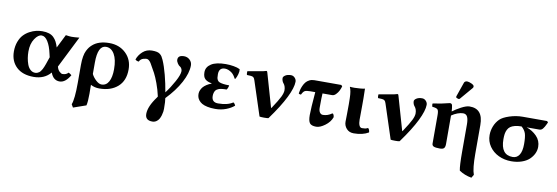

<svg xmlns="http://www.w3.org/2000/svg" viewBox="-63 -1158 5432 1873"><g transform="rotate(10 2653.5 -221.5)"><path d="M390.1 -206.1 377 -168 366.2 -136.2C363.6 -129.1 360 -119.7 355.5 -108.2C350.9 -96.6 346.9 -87.9 343.5 -82C340.1 -76.2 335.8 -69.5 330.6 -62C325.4 -54.5 320.2 -49 315.2 -45.4C310.1 -41.8 304.3 -38.7 297.6 -36.1C290.9 -33.5 283.7 -32.2 275.9 -32.2C258 -32.2 242.2 -38.4 228.5 -50.8C214.8 -63.2 204.3 -79.4 197 -99.6C189.7 -119.8 184.3 -140.5 180.9 -161.6C177.5 -182.8 175.8 -204.3 175.8 -226.1C175.8 -276.9 186.8 -318.8 209 -352.1C231.1 -385.3 253.7 -401.9 276.9 -401.9C299.6 -401.9 320.2 -387.2 338.6 -357.9C357 -328.6 371.4 -289.7 381.8 -241.2ZM276.9 -443.8C256.7 -443.8 236.2 -441.5 215.6 -436.8C194.9 -432 173.6 -423.8 151.6 -412.1C129.6 -400.4 110.3 -385.7 93.5 -367.9C76.7 -350.2 63 -327 52.2 -298.3C41.5 -269.7 36.1 -237.6 36.1 -202.1C36.1 -138.3 56.4 -87.1 96.9 -48.3C137.5 -9.6 194.5 9.8 268.1 9.8C339 9.8 395 -14.5 436 -63C453.6 -14.5 483.2 9.8 524.9 9.8C563.3 9.8 598 -16.9 628.9 -70.3C615.6 -82 605 -88.7 597.2 -90.3C584.8 -74.7 565.8 -66.9 540 -66.9C532.2 -66.9 522.4 -72.3 510.5 -83.3C498.6 -94.2 490.1 -110 484.9 -130.9L642.1 -444.8C610.2 -441.6 584.5 -439.9 564.9 -439.9C552.6 -439.9 533.5 -441.9 507.8 -445.8L440.9 -312C434.4 -333.5 427.2 -351.7 419.4 -366.7C411.6 -381.7 401.5 -395.3 389.2 -407.5C376.8 -419.7 361.3 -428.8 342.8 -434.8C324.2 -440.8 302.2 -443.8 276.9 -443.8Z M1028.8 -200.2C1028.8 -147.5 1020.7 -106.3 1004.4 -76.7C988.1 -47 964.4 -32.2 933.1 -32.2C915.9 -32.2 897.2 -41.6 877.2 -60.3C857.2 -79 842.4 -98.6 833 -119.1V-231.9C833 -345.2 860.4 -401.9 915 -401.9C949.5 -401.9 977.1 -384.1 997.8 -348.6C1018.5 -313.2 1028.8 -263.7 1028.8 -200.2ZM824.7 193.8C830.9 169.4 834 130.5 834 77.1C834 67.4 833.8 52.5 833.5 32.5C833.2 12.5 833 -2.1 833 -11.2C859 2.8 887.7 9.8 918.9 9.8C994.1 9.8 1054.6 -10.3 1100.3 -50.3C1146.1 -90.3 1168.9 -147.6 1168.9 -222.2C1168.9 -287.3 1147.4 -340.5 1104.2 -381.8C1061.1 -423.2 1006.3 -443.8 939.9 -443.8C869.3 -443.8 814.3 -426.3 774.9 -391.1C765.1 -382.3 756.8 -373.6 750 -365C743.2 -356.4 735.8 -344.3 727.8 -328.9C719.8 -313.4 713.7 -293.6 709.5 -269.5C705.2 -245.4 703.1 -217.6 703.1 -186V-6.8C703.1 99.6 695.8 171.2 681.2 208L698.7 237.8Z M1760.7 -366.2C1760.7 -387.7 1752.8 -406 1737.1 -421.1C1721.3 -436.3 1702.1 -443.8 1679.7 -443.8C1639.6 -443.8 1619.6 -428.9 1619.6 -398.9C1619.6 -387.9 1623.9 -375.8 1632.6 -362.8C1641.2 -349.8 1649.9 -341.1 1658.7 -336.9C1662.9 -335 1667.5 -330 1672.4 -322C1677.2 -314 1679.7 -305.3 1679.7 -295.9C1679.7 -272.5 1667.2 -237.7 1642.1 -191.7C1617 -145.6 1589.8 -103.4 1560.5 -64.9C1551.4 -120.9 1539.6 -176.9 1524.9 -232.9C1510.3 -288.6 1494.8 -335 1478.5 -372.1C1472.7 -385.4 1467.3 -395.8 1462.4 -403.3C1457.8 -410.5 1451.4 -417.6 1443.1 -424.6C1434.8 -431.6 1424.2 -436.5 1411.1 -439.5C1398.1 -442.4 1382 -443.8 1362.8 -443.8C1326.7 -443.8 1296 -432.4 1270.8 -409.4C1245.5 -386.5 1227.9 -360 1217.8 -330.1C1226.6 -321 1238.3 -316.1 1252.9 -315.4C1256.8 -324.5 1262.4 -332 1269.5 -337.9C1276.7 -343.8 1284.5 -347.7 1293 -349.9C1301.4 -352 1307.9 -353.4 1312.5 -354C1317.1 -354.7 1321.5 -355 1325.7 -355C1333.5 -355 1341.3 -351.5 1349.1 -344.5C1356.9 -337.5 1363.4 -329.6 1368.7 -320.8C1389.8 -284.7 1406.5 -255 1418.7 -231.9C1430.9 -208.8 1444.3 -177.7 1458.7 -138.7C1473.2 -99.6 1485.5 -57.5 1495.6 -12.2L1488.8 -1C1438.6 66.7 1413.6 125 1413.6 173.8C1413.6 216.5 1437 237.8 1483.9 237.8C1498.5 237.8 1511.6 234 1523.2 226.3C1534.7 218.7 1543.7 209.3 1550 198.2C1556.4 187.2 1561.6 174.7 1565.7 160.9C1569.7 147.1 1572.4 134.9 1573.7 124.5C1575 114.1 1575.7 104.7 1575.7 96.2C1575.7 44.8 1573.7 9.4 1569.8 -9.8C1629.4 -71.3 1676.1 -133.5 1710 -196.5C1743.8 -259.5 1760.7 -316.1 1760.7 -366.2Z M2093.8 -394C2116.2 -394 2139.2 -385.3 2162.6 -367.7C2177.6 -356.3 2191.2 -338.1 2203.6 -313L2210.9 -314C2219.4 -328.6 2226.2 -345.2 2231.2 -363.8C2236.2 -382.3 2237.8 -398.1 2235.8 -411.1L2233.4 -414.1C2218.4 -421.9 2198.1 -428 2172.4 -432.4C2146.6 -436.8 2120.8 -439 2094.7 -439C2030.6 -439 1982.4 -428.5 1950.2 -407.7C1918 -386.9 1901.9 -359.4 1901.9 -325.2C1901.9 -294.6 1909.2 -272.3 1923.8 -258.3C1938.5 -244.3 1960.4 -234.9 1989.7 -230V-227.1C1971.5 -220.5 1955.5 -212.6 1941.7 -203.4C1927.8 -194.1 1917.2 -185.1 1909.9 -176.5C1902.6 -167.9 1896.7 -158.9 1892.3 -149.4C1887.9 -140 1885.1 -132.1 1883.8 -125.7C1882.5 -119.4 1881.8 -113.4 1881.8 -107.9C1881.8 -96.5 1883.2 -85.8 1886 -75.7C1888.8 -65.6 1894.3 -55.2 1902.6 -44.4C1910.9 -33.7 1921.6 -24.4 1934.8 -16.6C1948 -8.8 1965.8 -2.4 1988.3 2.4C2010.7 7.3 2036.8 9.8 2066.4 9.8C2105.8 9.8 2141.8 3.4 2174.3 -9.3C2206.9 -22 2233.2 -37.3 2253.4 -55.2C2247.9 -69.8 2240.4 -79.3 2231 -83.5C2196.5 -59.7 2147.9 -47.9 2085.4 -47.9C2042.8 -47.9 2021.5 -68.8 2021.5 -110.8C2021.5 -122.2 2022.8 -132.4 2025.4 -141.4C2028 -150.3 2031.2 -157.7 2035.2 -163.6C2039.1 -169.4 2044.4 -174.5 2051.3 -178.7C2058.1 -182.9 2064.6 -186.1 2070.8 -188.2C2077 -190.3 2084.8 -192 2094.2 -193.1C2103.7 -194.3 2111.8 -195 2118.7 -195.3C2125.5 -195.6 2134.1 -195.8 2144.5 -195.8C2149.4 -202 2153.5 -209.6 2156.7 -218.8C2160 -227.9 2161.6 -235 2161.6 -240.2C2137.9 -240.2 2118.2 -241.4 2102.8 -243.7C2087.3 -245.9 2075 -248.9 2065.7 -252.7C2056.4 -256.4 2049.5 -262.3 2044.9 -270.3C2040.4 -278.2 2037.5 -286.2 2036.4 -294.2C2035.2 -302.2 2034.7 -313.5 2034.7 -328.1C2034.7 -372.1 2054.4 -394 2093.8 -394Z M2395.5 -331.1 2506.3 7.8C2511.2 9.8 2526 10.8 2550.8 11C2575.5 11.1 2590.3 10.1 2595.2 7.8C2661.9 -84 2711.7 -163.2 2744.4 -229.7C2777.1 -296.3 2793.5 -348.8 2793.5 -387.2C2793.5 -401.5 2788.1 -414.4 2777.3 -425.8C2766.6 -437.2 2753.9 -442.9 2739.3 -442.9C2716.5 -442.9 2698 -438.3 2683.8 -429.2C2669.7 -420.1 2662.6 -410.6 2662.6 -400.9C2662.6 -389.8 2664.6 -379.8 2668.7 -370.8C2672.8 -361.9 2677.2 -354.7 2682.1 -349.4C2687 -344 2691.5 -335.8 2695.6 -324.7C2699.6 -313.6 2701.7 -300.8 2701.7 -286.1C2701.7 -268.6 2695.2 -246.5 2682.4 -220C2669.5 -193.4 2645.7 -154 2610.8 -101.6C2606.9 -95.7 2604.7 -92.8 2604 -92.8C2603.4 -92.8 2602.5 -94.6 2601.6 -98.1L2506.3 -429.2C2505 -434.4 2503.6 -437.8 2502 -439.5C2500.3 -441.1 2497.9 -441.9 2494.6 -441.9C2483.2 -437 2453.9 -430.9 2406.5 -423.6C2359.1 -416.3 2327.8 -410.8 2312.5 -407.2C2311.5 -403.6 2311.3 -397.5 2311.8 -388.7C2312.3 -379.9 2313.5 -373.7 2315.4 -370.1L2352.5 -368.2C2364.6 -367.5 2373.7 -364.7 2379.9 -359.6C2386.1 -354.6 2391.3 -345.1 2395.5 -331.1Z M3000.5 -320.8C2991 -210.1 2986.3 -133.8 2986.3 -91.8C2986.3 -53.1 2991.9 -26.4 3003.2 -12C3014.4 2.5 3035.8 9.8 3067.4 9.8C3092.4 9.8 3121.1 -2.1 3153.3 -25.9C3185.5 -49.6 3207.5 -77.6 3219.2 -109.9C3219.2 -118.7 3217.5 -126.8 3214.1 -134.3C3210.7 -141.8 3206.4 -145.7 3201.2 -146C3173.2 -125.5 3143.2 -115.2 3111.3 -115.2C3099.3 -115.2 3089.3 -120.7 3081.3 -131.6C3073.3 -142.5 3069.3 -158 3069.3 -178.2C3069.3 -249.2 3070.3 -296.7 3072.3 -320.8H3167.5C3180.2 -320.8 3192.5 -326.8 3204.3 -338.9C3216.2 -350.9 3225.6 -363.9 3232.4 -377.9C3239.3 -391.9 3245 -406.6 3249.5 -421.9L3238.3 -434.1H2971.2C2953.6 -434.1 2937.6 -430.4 2923.1 -423.1C2908.6 -415.8 2897 -406.7 2888.2 -395.8C2879.4 -384.8 2871.7 -372.1 2865.2 -357.4C2858.7 -342.8 2854 -329.4 2851.1 -317.4C2848.1 -305.3 2845.9 -293.1 2844.2 -280.8C2847.8 -275.6 2855.5 -272.9 2867.2 -272.9C2877 -293.8 2887 -307 2897.5 -312.5C2907.9 -318 2925.8 -320.8 2951.2 -320.8Z M3343.3 -261.2C3343.6 -237.8 3343.3 -203.9 3342.5 -159.4C3341.7 -115 3341.3 -91.1 3341.3 -87.9C3341.3 -62.2 3350 -39.5 3367.4 -19.8C3384.8 -0.1 3408.5 9.8 3438.5 9.8C3498 9.8 3547 -1.8 3585.4 -24.9C3585.4 -33.4 3583.9 -41.5 3580.8 -49.3C3577.7 -57.1 3573.6 -62.7 3568.4 -65.9C3557.9 -60.7 3549.2 -57.5 3542.2 -56.2C3535.2 -54.9 3524.6 -54.2 3510.3 -54.2C3497.6 -54.2 3488.2 -61.4 3482.2 -75.7C3476.2 -90 3473.1 -108.4 3473.1 -130.9C3473.1 -138.3 3473.3 -158.1 3473.6 -190.2C3474 -222.2 3474.1 -249.5 3474.1 -272V-342.8C3474.1 -364.3 3473.5 -396.3 3472.2 -439C3465.3 -436.4 3449.8 -434.1 3425.5 -432.1C3401.3 -430.2 3382.8 -429.2 3370.1 -429.2C3348.6 -429.2 3334 -429.9 3326.2 -431.2L3324.2 -429.2C3335.3 -406.1 3341.3 -370.3 3342.3 -321.8Z M3694.3 -331.1 3805.2 7.8C3810.1 9.8 3824.9 10.8 3849.6 11C3874.3 11.1 3889.2 10.1 3894 7.8C3960.8 -84 4010.5 -163.2 4043.2 -229.7C4075.9 -296.3 4092.3 -348.8 4092.3 -387.2C4092.3 -401.5 4086.9 -414.4 4076.2 -425.8C4065.4 -437.2 4052.7 -442.9 4038.1 -442.9C4015.3 -442.9 3996.8 -438.3 3982.7 -429.2C3968.5 -420.1 3961.4 -410.6 3961.4 -400.9C3961.4 -389.8 3963.5 -379.8 3967.5 -370.8C3971.6 -361.9 3976.1 -354.7 3981 -349.4C3985.8 -344 3990.3 -335.8 3994.4 -324.7C3998.5 -313.6 4000.5 -300.8 4000.5 -286.1C4000.5 -268.6 3994.1 -246.5 3981.2 -220C3968.3 -193.4 3944.5 -154 3909.7 -101.6C3905.8 -95.7 3903.5 -92.8 3902.8 -92.8C3902.2 -92.8 3901.4 -94.6 3900.4 -98.1L3805.2 -429.2C3803.9 -434.4 3802.4 -437.8 3800.8 -439.5C3799.2 -441.1 3796.7 -441.9 3793.5 -441.9C3782.1 -437 3752.7 -430.9 3705.3 -423.6C3658 -416.3 3626.6 -410.8 3611.3 -407.2C3610.4 -403.6 3610.1 -397.5 3610.6 -388.7C3611.1 -379.9 3612.3 -373.7 3614.3 -370.1L3651.4 -368.2C3663.4 -367.5 3672.5 -364.7 3678.7 -359.6C3684.9 -354.6 3690.1 -345.1 3694.3 -331.1Z M4441.4 -681.2C4435.2 -681.2 4429.4 -679.6 4424.1 -676.5C4418.7 -673.4 4415 -669.3 4413.1 -664.1L4363.3 -521C4362.6 -519 4362.3 -516.1 4362.3 -512.2C4362.3 -509 4366.1 -505.8 4373.8 -502.7C4381.4 -499.6 4387.5 -498 4392.1 -498C4395 -498 4398.8 -500.7 4403.3 -505.9L4507.3 -627.9C4510.6 -631.5 4512.2 -636.6 4512.2 -643.1C4512.2 -652.2 4503.4 -660.8 4485.8 -668.9C4468.3 -677.1 4453.5 -681.2 4441.4 -681.2ZM4344.7 -43.5 4344.2 -321.3V-326.2C4362.1 -338.9 4381.3 -349 4401.6 -356.7C4422 -364.3 4440.4 -368.2 4457 -368.2C4477.5 -368.2 4491.9 -359.6 4500 -342.5C4508.1 -325.4 4512.2 -300.3 4512.2 -267.1V0C4512.2 95.1 4515.5 157.7 4522 188C4556.8 212.1 4597.8 228.4 4645 236.8L4664.1 205.1C4649.4 166.3 4642.1 98 4642.1 0V-284.2C4642.1 -338.5 4630.9 -379.1 4608.4 -405.8C4585.9 -432.5 4552.2 -445.5 4507.3 -444.8C4486.2 -444.5 4459.1 -435.5 4426 -418C4393 -400.4 4365.6 -383.1 4343.8 -366.2C4342.4 -392.3 4340 -412.4 4336.4 -426.8C4333.8 -438.2 4326 -443.8 4313 -443.8C4256.3 -428.9 4201 -418 4147 -411.1C4144.4 -404.6 4145.2 -393.9 4149.4 -378.9C4177.4 -376.3 4195.2 -371 4202.9 -363C4210.5 -355.1 4214.4 -337.1 4214.4 -309.1V-25.9C4214.4 -12.5 4220.1 -3.3 4231.7 2C4243.2 7.2 4263.3 9.8 4292 9.8C4312.8 9.8 4326.8 5.5 4334 -2.9C4341.1 -11.4 4344.7 -24.9 4344.7 -43.5Z M5216.8 -340.8C5224 -340.8 5230.5 -342.4 5236.3 -345.5C5242.2 -348.6 5247.7 -353.6 5252.9 -360.6C5258.1 -367.6 5262.3 -373.8 5265.4 -379.2C5268.5 -384.5 5272.5 -392.3 5277.3 -402.3L5287.6 -423.8L5276.9 -436H5035.6C4991.7 -436 4948.2 -429 4905 -414.8C4861.9 -400.6 4831.2 -384.4 4813 -366.2C4792.2 -345.4 4776.1 -320.8 4764.9 -292.5C4753.7 -264.2 4748 -234.7 4748 -204.1C4748 -163.1 4759.4 -126.1 4782.2 -93C4805 -60 4835.4 -34.3 4873.5 -16.1C4911.6 2.1 4953.5 11.2 4999 11.2C5037.1 11.2 5071.6 5.9 5102.5 -4.9C5133.5 -15.6 5158.3 -29.9 5177 -47.6C5195.7 -65.3 5210 -84.9 5220 -106.2C5229.9 -127.5 5234.9 -149.4 5234.9 -171.9C5234.9 -212.9 5220.8 -248 5192.6 -277.1C5164.5 -306.2 5130.5 -327.5 5090.8 -340.8ZM5005.9 -32.2C4927.1 -32.2 4887.7 -84.1 4887.7 -188C4887.7 -208.5 4888.8 -226.1 4891.1 -240.7C4893.4 -255.4 4897.9 -269.4 4904.5 -282.7C4911.2 -296.1 4920.2 -306.7 4931.4 -314.7C4942.6 -322.7 4957.4 -329 4975.6 -333.7C4993.8 -338.5 5015.6 -340.8 5041 -340.8C5062.8 -321.6 5077.2 -300.8 5084.2 -278.3C5091.2 -255.9 5094.7 -221.4 5094.7 -174.8C5094.7 -128.3 5087 -92.9 5071.5 -68.6C5056.1 -44.4 5034.2 -32.2 5005.9 -32.2Z"/></g></svg>

Font: Linux Biolinum G
Style: Bold
Weight: 700
Designer: Philipp H. Poll
Foundry: Philipp H. Poll
Version: Version 1.1.0